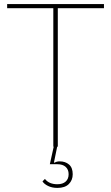

<svg xmlns="http://www.w3.org/2000/svg" viewBox="-20 -718 544 940"><path d="M261 202Q235 202 215.5 192.5Q196 183 188 170L200 158Q220 184 261 184Q287 184 301.5 171Q316 158 316 135Q316 112 301.5 99Q287 86 261 86H224L243 0H241V-678H15V-698H489V-678H263V0H260L244 78H248Q258 72 272 72Q300 72 318 87.5Q336 103 336 135Q336 164 317 183Q298 202 261 202Z"/></svg>

Font: IBM Plex Sans Condensed Thin
Style: Regular
Weight: 100
Width: 3
Designer: Mike Abbink, Paul van der Laan, Pieter van Rosmalen
Foundry: Bold Monday
Version: Version 1.3